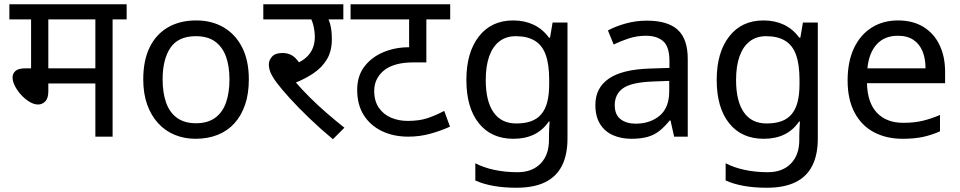

<svg xmlns="http://www.w3.org/2000/svg" viewBox="-20 -642 4511 902"><path d="M509 -551V0H428V-250H207V-213Q207 -180 192.5 -165.5Q178 -151 159 -151Q140 -151 119 -163.5Q98 -176 80 -195.5Q62 -215 50.5 -237Q39 -259 39 -278Q39 -296 52.5 -308.5Q66 -321 100 -321H126V-551H24V-622H575V-551ZM428 -551H207V-321H428Z M1149 -269Q1149 -202 1131.5 -150.5Q1114 -99 1081.5 -63Q1049 -27 1002.5 -8.5Q956 10 899 10Q846 10 801 -8.5Q756 -27 723 -63Q690 -99 671.5 -150.5Q653 -202 653 -269Q653 -358 683 -419.5Q713 -481 769 -513.5Q825 -546 902 -546Q975 -546 1030.5 -513.5Q1086 -481 1117.5 -419.5Q1149 -358 1149 -269ZM744 -269Q744 -206 760.5 -159.5Q777 -113 812 -88Q847 -63 901 -63Q955 -63 990 -88Q1025 -113 1041.5 -159.5Q1058 -206 1058 -269Q1058 -333 1041 -378Q1024 -423 989.5 -447.5Q955 -472 900 -472Q818 -472 781 -418Q744 -364 744 -269Z M1487 -551 1515 -566Q1526 -550 1532.5 -523Q1539 -496 1539 -458Q1539 -402 1516 -363.5Q1493 -325 1453 -298Q1413 -271 1362 -251L1366 -259Q1396 -224 1433.5 -186.5Q1471 -149 1513 -112.5Q1555 -76 1598 -42L1544 12Q1485 -37 1433 -87Q1381 -137 1341 -181Q1301 -225 1278 -256Q1256 -287 1249.5 -305Q1243 -323 1243 -340Q1243 -359 1258 -376Q1273 -393 1307 -393Q1345 -393 1369 -368Q1393 -343 1412 -300L1350 -335Q1407 -354 1433 -387.5Q1459 -421 1459 -468Q1459 -497 1451.5 -525.5Q1444 -554 1433 -565L1478 -551H1217V-622H1593V-551Z M2095 -551H1983V-349H1928Q1880 -349 1848 -341Q1816 -333 1793 -318Q1767 -300 1752.5 -274Q1738 -248 1738 -215Q1738 -167 1760 -135.5Q1782 -104 1817.5 -89Q1853 -74 1895 -74Q1949 -74 1987 -86.5Q2025 -99 2067 -121L2094 -47Q2050 -27 2000.5 -13.5Q1951 0 1898 0Q1829 0 1774.5 -26Q1720 -52 1689 -101Q1658 -150 1658 -220Q1658 -285 1692 -329.5Q1726 -374 1781.5 -397Q1837 -420 1900 -420H1905L1902 -416V-551H1627V-622H2095Z M2391 -546Q2444 -546 2486.5 -526Q2529 -506 2559 -465H2564L2576 -536H2646V9Q2646 85 2620 136.5Q2594 188 2541 214Q2488 240 2406 240Q2348 240 2299.5 231.5Q2251 223 2213 206V125Q2251 145 2302 156Q2353 167 2411 167Q2480 167 2519.5 126.5Q2559 86 2559 16V-5Q2559 -17 2560 -39.5Q2561 -62 2562 -71H2558Q2530 -30 2488.5 -10Q2447 10 2392 10Q2288 10 2229.5 -63Q2171 -136 2171 -267Q2171 -395 2229.5 -470.5Q2288 -546 2391 -546ZM2403 -472Q2358 -472 2326.5 -448Q2295 -424 2278.5 -378Q2262 -332 2262 -266Q2262 -167 2298.5 -114.5Q2335 -62 2405 -62Q2446 -62 2475 -72.5Q2504 -83 2523 -105.5Q2542 -128 2551 -163Q2560 -198 2560 -246V-267Q2560 -340 2543.5 -385Q2527 -430 2492 -451Q2457 -472 2403 -472Z M3019 -545Q3117 -545 3164 -502Q3211 -459 3211 -365V0H3147L3130 -76H3126Q3103 -47 3078.5 -27.5Q3054 -8 3022.5 1Q2991 10 2946 10Q2898 10 2859.5 -7Q2821 -24 2799 -59.5Q2777 -95 2777 -149Q2777 -229 2840 -272.5Q2903 -316 3034 -320L3125 -323V-355Q3125 -422 3096 -448Q3067 -474 3014 -474Q2972 -474 2934 -461.5Q2896 -449 2863 -433L2836 -499Q2871 -518 2919 -531.5Q2967 -545 3019 -545ZM3045 -259Q2945 -255 2906.5 -227Q2868 -199 2868 -148Q2868 -103 2895.5 -82Q2923 -61 2966 -61Q3034 -61 3079 -98.5Q3124 -136 3124 -214V-262Z M3567 -546Q3620 -546 3662.5 -526Q3705 -506 3735 -465H3740L3752 -536H3822V9Q3822 85 3796 136.5Q3770 188 3717 214Q3664 240 3582 240Q3524 240 3475.5 231.5Q3427 223 3389 206V125Q3427 145 3478 156Q3529 167 3587 167Q3656 167 3695.5 126.5Q3735 86 3735 16V-5Q3735 -17 3736 -39.5Q3737 -62 3738 -71H3734Q3706 -30 3664.5 -10Q3623 10 3568 10Q3464 10 3405.5 -63Q3347 -136 3347 -267Q3347 -395 3405.5 -470.5Q3464 -546 3567 -546ZM3579 -472Q3534 -472 3502.5 -448Q3471 -424 3454.5 -378Q3438 -332 3438 -266Q3438 -167 3474.5 -114.5Q3511 -62 3581 -62Q3622 -62 3651 -72.5Q3680 -83 3699 -105.5Q3718 -128 3727 -163Q3736 -198 3736 -246V-267Q3736 -340 3719.5 -385Q3703 -430 3668 -451Q3633 -472 3579 -472Z M4199 -546Q4268 -546 4317.5 -516Q4367 -486 4393.5 -431.5Q4420 -377 4420 -304V-251H4053Q4055 -160 4099.5 -112.5Q4144 -65 4224 -65Q4275 -65 4314.5 -74.5Q4354 -84 4396 -102V-25Q4355 -7 4315 1.5Q4275 10 4220 10Q4144 10 4085.5 -21Q4027 -52 3994.5 -113.5Q3962 -175 3962 -264Q3962 -352 3991.5 -415Q4021 -478 4074.5 -512Q4128 -546 4199 -546ZM4198 -474Q4135 -474 4098.5 -433.5Q4062 -393 4055 -321H4328Q4328 -367 4314 -401Q4300 -435 4271.5 -454.5Q4243 -474 4198 -474Z"/></svg>

Font: hin115
Style: Book
Weight: 400
Designer: Jelle Bosma - Monotype Design Team
Foundry: Monotype Imaging Inc.
Version: Version 2.003